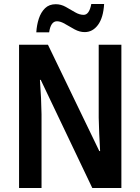

<svg xmlns="http://www.w3.org/2000/svg" viewBox="-20 -937 699 957"><path d="M585 0H440L183 -539H179Q186 -445 187 -368V0H75V-714H219L475 -184H479Q476 -229 474.5 -272Q473 -315 472 -351V-714H585ZM161 -776Q163 -812 173.5 -844Q184 -876 204.5 -896Q225 -916 258 -916Q284 -916 308 -902.5Q332 -889 354 -876Q376 -863 397 -863Q425 -863 435 -917H499Q495 -849 468.5 -813Q442 -777 402 -777Q377 -777 352 -790.5Q327 -804 304.5 -817.5Q282 -831 264 -831Q233 -831 225 -776Z"/></svg>

Font: Noto Sans Myanmar Condensed SemiBold
Style: Regular
Weight: 600
Width: 3
Designer: Monotype Design Team
Foundry: Monotype Imaging Inc.
Version: Version 2.107; ttfautohint (v1.8.4.7-5d5b)